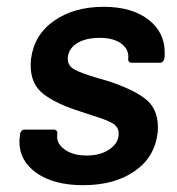

<svg xmlns="http://www.w3.org/2000/svg" viewBox="-20 -537 519 563"><path d="M37 -121Q37 -131 38 -136L39 -145Q40 -150 43.5 -153.5Q47 -157 52 -157H138Q143 -157 146 -153.5Q149 -150 148 -145V-143Q144 -118 168.5 -99.5Q193 -81 234 -81Q275 -81 301.5 -99.5Q328 -118 328 -145Q328 -165 310 -175.5Q292 -186 252 -198L216 -210Q148 -231 109 -260Q70 -289 70 -345Q70 -358 71 -364Q80 -435 138.5 -476Q197 -517 284 -517Q366 -517 414.5 -480Q463 -443 463 -383Q463 -371 462 -365Q461 -360 457.5 -356.5Q454 -353 449 -353H366Q361 -353 358 -356.5Q355 -360 356 -365Q359 -391 336.5 -408.5Q314 -426 272 -426Q233 -426 208 -411.5Q183 -397 179 -371Q176 -346 197 -334Q218 -322 270 -307L291 -301Q362 -279 402.5 -250Q443 -221 443 -164Q443 -152 442 -146Q433 -75 374 -34.5Q315 6 224 6Q138 6 87.5 -29.5Q37 -65 37 -121Z"/></svg>

Font: Barlow SemiBold
Style: Italic
Weight: 600
Italic angle: -7°
Designer: Jeremy Tribby
Foundry: Tribby Type
Version: Version 1.408